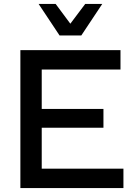

<svg xmlns="http://www.w3.org/2000/svg" viewBox="-20 -960 683 980"><path d="M502 -940 395 -779H284L177 -940H264L339 -839L415 -940ZM84 0V-704H595V-605H193V-404H508V-308H193V-99H610V0Z"/></svg>

Font: Prodigy Sans Medium
Style: Regular
Weight: 500
Designer: Wei Huang
Foundry: Wei Huang
Version: Version 1.003; ttfautohint (v1.8.3)